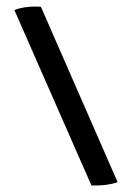

<svg xmlns="http://www.w3.org/2000/svg" viewBox="-20 -543 408 586"><path d="M24 -512Q34 -517 51.5 -520Q69 -523 86 -523Q100 -523 105 -522L339 13Q322 19 300 21.5Q278 24 259 23Z"/></svg>

Font: Vollkorn SC Black
Style: Regular
Weight: 900
Designer: Friedrich Althausen
Foundry: Friedrich Althausen
Version: Version 4.015